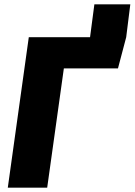

<svg xmlns="http://www.w3.org/2000/svg" viewBox="-20 -867 622 887"><path d="M582 -847 563 -695 525 -551H275L198 0H16L113 -695H396L416 -847Z"/></svg>

Font: Trujillo ExtraBold
Style: Italic
Weight: 800
Italic angle: -8°
Designer: Fira Sans original fonts by bBox Type GmbH, Carrois Corporate GbR, & Edenspiekermann AG / Changes by Cristiano Sobral
Foundry: Fira Sans original fonts by bBox Type GmbH, Carrois Corporate GbR, & Edenspiekermann AG / Changes by Cristiano Sobral
Version: Version 4.301;July 28, 2020;FontCreator 13.0.0.2655 64-bit